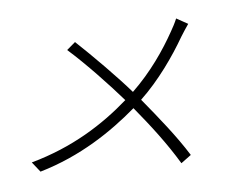

<svg xmlns="http://www.w3.org/2000/svg" viewBox="-53 -808 1106 891"><g transform="rotate(5 500.0 -362.5)"><path d="M732 -744C728 -725 719 -697 713 -681C682 -592 635 -487 562 -387C487 -448 363 -536 274 -594L241 -554C333 -498 455 -407 530 -346C432 -224 305 -107 123 -20L167 19C345 -69 474 -194 571 -312C660 -236 740 -163 815 -77L855 -119C782 -200 693 -277 603 -354C675 -451 729 -568 763 -661C771 -680 782 -708 790 -724Z"/></g></svg>

Font: Noto Sans CJK KR Light
Style: Regular
Weight: 300
Designer: Ryoko NISHIZUKA (kana & ideographs); Paul D. Hunt (Latin, Greek & Cyrillic); Wenlong ZHANG (bopomofo); Sandoll Communica
Foundry: Adobe Systems Incorporated
Version: Version 1.004;PS 1.004;hotconv 1.0.82;makeotf.lib2.5.63406